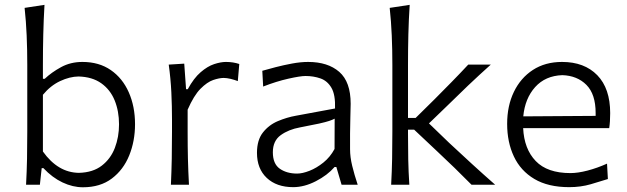

<svg xmlns="http://www.w3.org/2000/svg" viewBox="-20 -762 2586 792"><path d="M322 10.5Q280 10.5 237.8 -9.5Q195.5 -29.5 159 -68.5H152L144.5 0H87.5Q90.5 -55.5 91.5 -107Q92.5 -158.5 92.5 -219.5V-494Q92.5 -557 90 -615.5Q87.5 -674 81.5 -729.5L163.5 -742Q160 -681.5 158.5 -620.2Q157 -559 157 -494V-437H164.5Q192.5 -463.5 231.8 -485Q271 -506.5 320 -506.5Q388.5 -506.5 437 -473Q485.5 -439.5 511.2 -381.2Q537 -323 537 -249.5Q537 -180 513 -120.8Q489 -61.5 441.2 -25.5Q393.5 10.5 322 10.5ZM305.5 -49Q363.5 -50.5 400 -78.8Q436.5 -107 453.8 -152Q471 -197 471 -249Q471 -303.5 453 -347.8Q435 -392 397.8 -418.5Q360.5 -445 304 -446.5Q267.5 -446 228 -427.5Q188.5 -409 157 -371V-137Q219 -50 305.5 -49Z M685 0Q687.5 -55.5 688.5 -107Q689.5 -158.5 689.5 -219.5V-269.5Q689.5 -324 686.8 -381.2Q684 -438.5 676 -495.5L740 -499.5L747.5 -394H754.5Q779.5 -440 807.8 -464.2Q836 -488.5 863.2 -497.5Q890.5 -506.5 912 -506.5Q942 -506.5 967 -498L961 -427.5Q946.5 -433 930.8 -436.8Q915 -440.5 902.5 -440.5Q884.5 -440.5 859.5 -432Q834.5 -423.5 807 -395.8Q779.5 -368 754 -309.5V-217Q754 -158 755.2 -106.8Q756.5 -55.5 759.5 0Z M1189.5 10Q1121 10 1080.5 -28Q1040 -66 1040 -131.5Q1040 -184.5 1064.8 -215.8Q1089.5 -247 1126.5 -262.5Q1163.5 -278 1200 -284.5L1362 -314.5Q1364 -371 1347.2 -399.8Q1330.5 -428.5 1302 -438.5Q1273.5 -448.5 1240 -448.5Q1219 -448.5 1169.8 -437.5Q1120.5 -426.5 1065.5 -405L1062 -470Q1084.5 -476.5 1117.2 -485Q1150 -493.5 1185.2 -500Q1220.5 -506.5 1251 -506.5Q1332.5 -506.5 1379.5 -465.5Q1426.5 -424.5 1426.5 -334Q1426.5 -312 1425.2 -277.8Q1424 -243.5 1424 -211V-146.5Q1424 -114 1432.8 -78Q1441.5 -42 1455.5 0H1389L1367.5 -73H1360Q1330.5 -39 1282.8 -14.5Q1235 10 1189.5 10ZM1205.5 -46Q1227.5 -46 1256.8 -57.5Q1286 -69 1314 -91.5Q1342 -114 1360 -147.5L1360.5 -272.5Q1352 -268 1338 -263.2Q1324 -258.5 1296 -252.2Q1268 -246 1217.5 -236.5Q1170.5 -228 1138 -204.5Q1105.5 -181 1105.5 -134Q1105.5 -86 1134.2 -66Q1163 -46 1205.5 -46Z M1593.5 0Q1596.5 -55.5 1597.5 -107Q1598.5 -158.5 1598.5 -219.5V-494Q1598.5 -557 1596 -615.5Q1593.5 -674 1587.5 -729.5L1670 -742Q1666 -681.5 1664.5 -620.2Q1663 -559 1663 -494V-275.5H1694.5L1772.5 -352.5Q1808 -388 1843.2 -424Q1878.5 -460 1911.5 -495.5H2004.5Q1956 -452 1910.5 -408.8Q1865 -365.5 1821.5 -322.5L1749.5 -253L1832.5 -173Q1878.5 -130 1926 -86.5Q1973.5 -43 2022.5 0H1925Q1891 -34.5 1855 -69.5Q1819 -104.5 1782 -139L1688.5 -227H1663V-211Q1663 -153.5 1664 -103.8Q1665 -54 1668.5 0Z M2328 10Q2241 10 2184.2 -23.8Q2127.5 -57.5 2099.8 -116.5Q2072 -175.5 2072 -251Q2072 -325.5 2099.8 -383Q2127.5 -440.5 2178.2 -473.5Q2229 -506.5 2298.5 -506.5Q2390.5 -506.5 2443.8 -451.8Q2497 -397 2497 -295.5Q2497 -259.5 2493 -233.5H2138Q2142 -147.5 2189.8 -97.8Q2237.5 -48 2333 -48Q2364 -48 2404 -58.5Q2444 -69 2484 -87L2487.5 -23.5Q2458 -14 2416.8 -2Q2375.5 10 2328 10ZM2299.5 -452Q2229.5 -449.5 2187.5 -402.8Q2145.5 -356 2138.5 -282L2437 -284Q2437 -287 2437 -290Q2437 -293 2437 -296Q2437 -373.5 2399 -411.8Q2361 -450 2299.5 -452Z"/></svg>

Font: Commissioner Flair Light
Style: Regular
Weight: 300
Designer: Kostas Bartsokas
Foundry: Kostas Bartsokas
Version: Version 1.000; ttfautohint (v1.8.3)